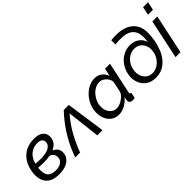

<svg xmlns="http://www.w3.org/2000/svg" viewBox="88 -1563 2406 2406"><g transform="rotate(-45 1291.5 -360.0)"><path d="M273 9Q146 8 91.5 -60Q37 -128 53 -249Q74 -387 155.5 -459.5Q237 -532 365 -532Q443 -532 484 -499Q525 -466 525 -407Q525 -310 422 -264Q456 -250 478 -223Q500 -196 500 -156Q500 -104 470.5 -66.5Q441 -29 390 -10Q339 9 273 9ZM352 -464Q279 -464 227 -420.5Q175 -377 154 -297Q203 -292 248 -292Q347 -294 393.5 -322.5Q440 -351 440 -397Q440 -428 418.5 -446Q397 -464 352 -464ZM277 -57Q337 -56 374.5 -82Q412 -108 412 -157Q412 -192 394.5 -212.5Q377 -233 348 -242Q300 -233 241 -233Q194 -233 143 -238Q132 -148 162 -103Q192 -58 277 -57Z M563 0Q607 -131 685 -263.5Q763 -396 881 -522H971L1046 0H954L903 -441Q809 -332 749.5 -221Q690 -110 649 0Z M1331 10Q1273 10 1231 -19.5Q1189 -49 1167 -98.5Q1145 -148 1145 -207Q1145 -270 1168.5 -328Q1192 -386 1232.5 -431.5Q1273 -477 1325 -504Q1377 -531 1434 -531Q1494 -531 1534 -498Q1574 -465 1590 -418L1613 -522H1701L1613 -108Q1612 -104 1611.5 -101Q1611 -98 1611 -95Q1611 -77 1633 -76L1617 0Q1606 1 1597.5 2.5Q1589 4 1582 4Q1554 4 1539.5 -9Q1525 -22 1525 -41Q1525 -58 1534 -98Q1495 -48 1439.5 -19Q1384 10 1331 10ZM1369 -66Q1398 -66 1433 -81.5Q1468 -97 1498 -124Q1528 -151 1541 -183L1572 -333Q1568 -367 1549 -394.5Q1530 -422 1502.5 -438.5Q1475 -455 1444 -455Q1402 -455 1365 -434.5Q1328 -414 1299.5 -380Q1271 -346 1254.5 -304.5Q1238 -263 1238 -221Q1238 -178 1254 -143Q1270 -108 1299.5 -87Q1329 -66 1369 -66Z M1984 10Q1907 10 1855 -27Q1803 -64 1780 -124.5Q1757 -185 1767 -255Q1778 -327 1816 -385Q1854 -443 1912.5 -477Q1971 -511 2043 -511Q2115 -511 2165 -473Q2215 -435 2229 -377Q2243 -475 2224.5 -534.5Q2206 -594 2153 -622Q2114 -643 2055.5 -648Q1997 -653 1920 -645V-719Q2003 -728 2072 -720Q2141 -712 2193 -683Q2249 -652 2280.5 -597.5Q2312 -543 2312 -461Q2312 -396 2300 -329Q2288 -262 2259 -192Q2237 -138 2199.5 -92Q2162 -46 2109 -18Q2056 10 1984 10ZM1996 -61Q2043 -61 2084.5 -86Q2126 -111 2155 -154Q2184 -197 2191 -251Q2199 -305 2182.5 -348Q2166 -391 2131.5 -416Q2097 -441 2049 -441Q2001 -441 1959.5 -417Q1918 -393 1890 -350Q1862 -307 1854 -250Q1847 -197 1863.5 -154Q1880 -111 1914.5 -86Q1949 -61 1996 -61Z M2495 -730H2583L2560 -620H2472ZM2451 -522H2539L2428 0H2340Z"/></g></svg>

Font: Raleway Medium
Style: Italic
Weight: 500
Italic angle: -12°
Designer: Matt McInerney, Pablo Impallari, Rodrigo Fuenzalida
Foundry: Matt McInerney, Pablo Impallari, Rodrigo Fuenzalida
Version: Version 4.026